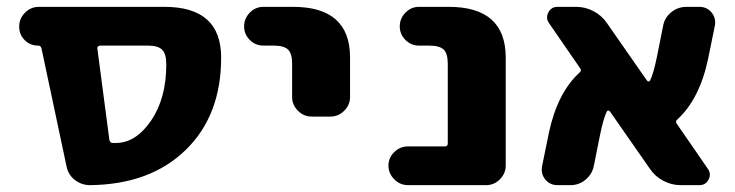

<svg xmlns="http://www.w3.org/2000/svg" viewBox="-20 -540 2144 560"><path d="M272 -407Q268 -407 265.5 -404Q263 -401 264 -398L299 -132Q301 -123 309 -123H318Q376 -123 420.5 -188Q465 -253 465 -352Q465 -383 453 -395Q441 -407 411 -407ZM91 -407Q68 -407 52 -423Q36 -439 36 -462V-463Q36 -486 53 -503Q70 -520 93 -520H460Q625 -520 625 -372Q625 -203 521.5 -102.5Q418 -2 243 0Q218 0 198.5 -15Q179 -30 174 -55L101 -399Q99 -407 91 -407Z M748 -407Q725 -407 708.5 -423.5Q692 -440 692 -463Q692 -486 708.5 -503Q725 -520 748 -520H835Q1001 -520 1001 -372V-257Q1001 -234 984 -217Q967 -200 944 -200H889Q866 -200 849 -217Q832 -234 832 -257V-354Q832 -384 820 -395.5Q808 -407 778 -407Z M1170 0Q1147 0 1130 -17Q1113 -34 1113 -57Q1113 -80 1130 -96.5Q1147 -113 1170 -113H1278Q1286 -113 1286 -122V-354Q1286 -384 1274 -395.5Q1262 -407 1232 -407H1202Q1179 -407 1162.5 -423.5Q1146 -440 1146 -463Q1146 -486 1162.5 -503Q1179 -520 1202 -520H1289Q1455 -520 1455 -372V-57Q1455 -34 1438 -17Q1421 0 1398 0Z M1606 0Q1584 0 1570.5 -16.5Q1557 -33 1561 -55L1581 -153Q1606 -270 1671 -329Q1677 -334 1672 -341L1581 -473Q1571 -488 1579.5 -504Q1588 -520 1606 -520H1661Q1687 -520 1711 -507.5Q1735 -495 1750 -473L1867 -305Q1869 -303 1871.5 -302.5Q1874 -302 1876 -305Q1886 -325 1896 -374L1914 -464Q1918 -488 1937.5 -504Q1957 -520 1982 -520H2020Q2042 -520 2055.5 -503.5Q2069 -487 2065 -465L2045 -367Q2020 -250 1955 -191Q1949 -186 1954 -179L2045 -47Q2055 -32 2046.5 -16Q2038 0 2020 0H1965Q1939 0 1915 -12.5Q1891 -25 1876 -47L1759 -215Q1757 -217 1754.5 -217.5Q1752 -218 1750 -215Q1740 -195 1730 -146L1712 -56Q1707 -32 1688 -16Q1669 0 1644 0Z"/></svg>

Font: Rounded Mplus 1c ExtraBold
Style: Regular
Weight: 800
Version: Version 1.059.20150529